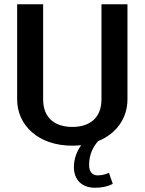

<svg xmlns="http://www.w3.org/2000/svg" viewBox="-20 -670 682 905"><path d="M60.8 -201.7C60.8 -79.2 160.8 16.7 320.8 16.7C335 16.7 349.2 15.8 362.5 14.2C343.3 41.7 328.3 76.7 328.3 117.5C328.3 174.2 362.5 215 428.3 215C461.7 215 490 208.3 511.7 196.7L493.3 144.2C486.7 148.3 464.2 156.7 441.7 156.7C419.2 156.7 400 145 400 106.7C400 55.8 420.8 20 442.5 -5C530 -40 580.8 -114.2 580.8 -201.7V-650H458.3V-201.7C458.3 -111.7 400 -71.7 320.8 -71.7C241.7 -71.7 183.3 -111.7 183.3 -201.7V-650H60.8Z"/></svg>

Font: Boon SemiBold
Style: Regular
Weight: 600
Designer: Sungsit Sawaiwan
Foundry: FontUni
Version: Version 2.0